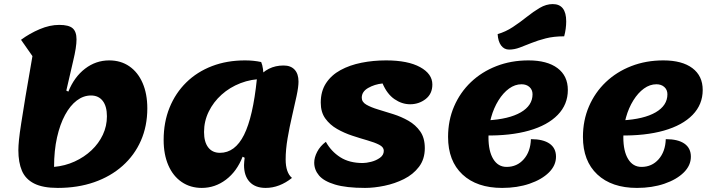

<svg xmlns="http://www.w3.org/2000/svg" viewBox="-20 -896 3495 941"><path d="M263 25Q190 25 147.5 3.5Q105 -18 87.5 -59Q70 -100 70 -160Q70 -180 73 -210.5Q76 -241 84 -292Q92 -343 105 -423Q118 -503 139 -621L83 -701Q125 -732 174.5 -753Q224 -774 270 -774Q317 -774 336 -757.5Q355 -741 355 -703Q355 -665 339 -599Q323 -533 305 -452L315 -447Q344 -519 397 -559.5Q450 -600 515 -600Q572 -600 614 -571Q656 -542 679 -489Q702 -436 702 -365Q702 -278 670.5 -206.5Q639 -135 580.5 -83Q522 -31 441.5 -3Q361 25 263 25ZM245 -78Q299 -83 346 -104.5Q393 -126 428.5 -159.5Q464 -193 484 -235.5Q504 -278 504 -326Q504 -375 483.5 -401.5Q463 -428 426 -428Q389 -428 356.5 -403.5Q324 -379 299 -333Q274 -287 259.5 -222.5Q245 -158 245 -78Z M969 25Q913 25 870.5 -4Q828 -33 805 -86Q782 -139 782 -210Q782 -297 811 -368.5Q840 -440 893 -492Q946 -544 1019 -572Q1092 -600 1181 -600Q1223 -600 1260 -592Q1266 -579 1269 -557Q1272 -535 1272 -509Q1212 -509 1159 -488.5Q1106 -468 1066 -432Q1026 -396 1003 -349Q980 -302 980 -249Q980 -200 1000.5 -173.5Q1021 -147 1058 -147Q1132 -147 1176 -235Q1220 -323 1239 -509Q1266 -543 1298 -559Q1330 -575 1370 -575Q1405 -575 1424 -554.5Q1443 -534 1443 -496Q1443 -470 1433.5 -425.5Q1424 -381 1411.5 -327.5Q1399 -274 1389.5 -218.5Q1380 -163 1380 -115Q1380 -50 1411 -24Q1381 0 1348.5 12.5Q1316 25 1282 25Q1231 25 1203.5 -4.5Q1176 -34 1176 -87Q1176 -95 1177 -104Q1178 -113 1179 -123L1169 -128Q1141 -56 1087.5 -15.5Q1034 25 969 25Z M1769 25Q1677 25 1622 8.5Q1567 -8 1543.5 -36Q1520 -64 1520 -99Q1520 -124 1534.5 -152Q1549 -180 1577 -201Q1603 -154 1647.5 -125.5Q1692 -97 1758 -97Q1775 -97 1799 -103Q1823 -109 1842 -122.5Q1861 -136 1861 -157Q1861 -175 1838.5 -186.5Q1816 -198 1781 -208Q1746 -218 1706.5 -231Q1667 -244 1632 -264Q1597 -284 1574.5 -315Q1552 -346 1552 -393Q1552 -449 1578 -488.5Q1604 -528 1649 -552.5Q1694 -577 1751.5 -588.5Q1809 -600 1872 -600Q1979 -600 2039 -567Q2099 -534 2099 -482Q2099 -436 2066 -410.5Q2033 -385 1990 -385Q1950 -385 1913.5 -410Q1877 -435 1855 -487Q1816 -483 1784.5 -465Q1753 -447 1753 -417Q1753 -396 1775.5 -383Q1798 -370 1833 -359.5Q1868 -349 1907.5 -336.5Q1947 -324 1982 -304Q2017 -284 2039.5 -252Q2062 -220 2062 -170Q2062 -116 2033.5 -78.5Q2005 -41 1960 -18.5Q1915 4 1864 14.5Q1813 25 1769 25Z M2441 25Q2317 25 2246.5 -41Q2176 -107 2176 -225Q2176 -306 2205.5 -374.5Q2235 -443 2288 -493.5Q2341 -544 2413 -572Q2485 -600 2570 -600Q2662 -600 2712.5 -562Q2763 -524 2763 -455Q2763 -384 2713.5 -333Q2664 -282 2573 -256Q2482 -230 2355 -232L2368 -306Q2475 -312 2532.5 -345.5Q2590 -379 2590 -434Q2590 -456 2575 -469.5Q2560 -483 2536 -483Q2504 -483 2475 -462Q2446 -441 2423 -404Q2400 -367 2387 -320.5Q2374 -274 2374 -223Q2374 -155 2397.5 -116.5Q2421 -78 2463 -78Q2514 -78 2547 -115.5Q2580 -153 2582 -214Q2642 -214 2673.5 -192Q2705 -170 2705 -128Q2705 -85 2670 -50.5Q2635 -16 2575 4.5Q2515 25 2441 25ZM2475 -653Q2451 -653 2436 -673Q2421 -693 2419 -729Q2458 -740 2493.5 -763.5Q2529 -787 2561.5 -813Q2594 -839 2625.5 -857.5Q2657 -876 2689 -876Q2755 -876 2755 -791Q2755 -774 2752.5 -755Q2750 -736 2745 -718Q2694 -718 2655 -708Q2616 -698 2585 -685.5Q2554 -673 2527.5 -663Q2501 -653 2475 -653Z M3102 25Q2978 25 2907.5 -41Q2837 -107 2837 -225Q2837 -306 2866.5 -374.5Q2896 -443 2949 -493.5Q3002 -544 3074 -572Q3146 -600 3231 -600Q3323 -600 3373.5 -562Q3424 -524 3424 -455Q3424 -384 3374.5 -333Q3325 -282 3234 -256Q3143 -230 3016 -232L3029 -306Q3136 -312 3193.5 -345.5Q3251 -379 3251 -434Q3251 -456 3236 -469.5Q3221 -483 3197 -483Q3165 -483 3136 -462Q3107 -441 3084 -404Q3061 -367 3048 -320.5Q3035 -274 3035 -223Q3035 -155 3058.5 -116.5Q3082 -78 3124 -78Q3175 -78 3208 -115.5Q3241 -153 3243 -214Q3303 -214 3334.5 -192Q3366 -170 3366 -128Q3366 -85 3331 -50.5Q3296 -16 3236 4.5Q3176 25 3102 25Z"/></svg>

Font: Lemonada
Style: Regular
Weight: 400
Designer: Mohamed Gaber (Arabic), Eduardo Tunni (Latin)
Foundry: Kief Type Foundry
Version: Version 4.005